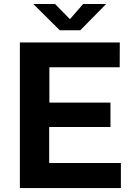

<svg xmlns="http://www.w3.org/2000/svg" viewBox="-20 -956 686 976"><path d="M81 -740H589L588.5 -614H231V-434.5H541.5V-310.5H230V-127.5H594.5V0H81ZM149.5 -935.5H260L335.5 -858.5L402.5 -935.5H519.5L388 -802H284Z"/></svg>

Font: 1883 Sans
Style: Bold
Weight: 700
Designer: 1883 Sans project is a fork of Public Sans.
Version: Version 1.009